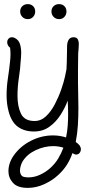

<svg xmlns="http://www.w3.org/2000/svg" viewBox="-20 -633 459 933"><path d="M115 280Q65 280 43 255.5Q21 231 21 199Q21 159 47 122Q79 77 130.5 51Q182 25 237 25Q271 25 301 35Q307 6 309 -22Q311 -50 311 -76Q311 -94 310.5 -111Q310 -128 309 -144Q296 -109 274 -74.5Q252 -40 220 -17Q188 6 145 6Q99 6 67.5 -16.5Q36 -39 22 -91Q12 -128 12 -170Q12 -211 18.5 -253.5Q25 -296 29 -336Q30 -344 30.5 -353Q31 -362 31 -370Q31 -378 30.5 -386Q30 -394 29 -401Q15 -412 15 -428Q15 -438 21.5 -445Q28 -452 38 -452Q44 -452 51 -449Q71 -439 77 -419Q83 -399 83 -377Q83 -364 82 -352.5Q81 -341 80 -331Q79 -303 72 -257Q65 -211 65 -167Q65 -116 82 -80.5Q99 -45 148 -45Q179 -45 203.5 -68Q228 -91 246.5 -126.5Q265 -162 277.5 -198Q290 -234 296 -261.5Q302 -289 303 -296Q304 -306 304.5 -329.5Q305 -353 305.5 -377.5Q306 -402 306 -411Q307 -430 314.5 -441Q322 -452 337 -452Q353 -452 358 -442Q363 -432 363 -421Q363 -410 362 -397.5Q361 -385 360 -374Q360 -362 359.5 -338.5Q359 -315 359 -291Q359 -267 359 -250Q359 -233 359 -233Q359 -204 360 -172Q361 -140 361 -108Q361 -67 358.5 -25.5Q356 16 348 57Q360 65 367 74Q373 83 373 92Q373 102 367 110Q361 118 350 118Q342 118 332 111Q322 141 304.5 168.5Q287 196 261 219Q234 244 195 262Q156 280 115 280ZM118 229Q147 229 175 216Q203 203 225 183Q248 162 263 137Q278 112 288 85Q284 83 279.5 82Q275 81 270 80Q255 77 239 77Q196 77 154 96.5Q112 116 90 151Q85 159 81 172Q77 185 77 197Q77 207 82 216Q87 225 98 227Q103 228 108 228.5Q113 229 118 229ZM267 -540Q251 -540 240.5 -551Q230 -562 230 -577Q230 -593 240.5 -603Q251 -613 267 -613Q283 -613 293 -603Q303 -593 303 -577Q303 -562 293 -551Q283 -540 267 -540ZM115 -540Q99 -540 88.5 -551Q78 -562 78 -577Q78 -593 88.5 -603Q99 -613 115 -613Q131 -613 141 -603Q151 -593 151 -577Q151 -562 141 -551Q131 -540 115 -540Z"/></svg>

Font: Twinkle Star
Style: Regular
Weight: 400
Designer: Robert E. Leuschke
Foundry: Robert E. Leuschke
Version: Version 2.010; ttfautohint (v1.8.3)